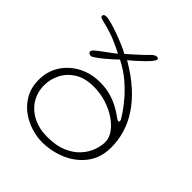

<svg xmlns="http://www.w3.org/2000/svg" viewBox="-184 -752 885 885"><g transform="rotate(45 259.0 -309.0)"><path d="M231 17.5Q198 17.5 161 6Q124 -5.5 91.5 -29.2Q59 -53 38.8 -89.8Q18.5 -126.5 18.5 -176.5Q18.5 -218 34.5 -252.8Q50.5 -287.5 79 -313.2Q107.5 -339 145 -353.2Q182.5 -367.5 226 -367.5Q268.5 -367.5 301.2 -357.2Q334 -347 358.2 -332.8Q382.5 -318.5 398.5 -306.5Q408 -299.5 413 -299.5Q418 -299.5 418 -305Q418 -310.5 416 -314Q413 -319.5 398.8 -341Q384.5 -362.5 359.5 -392.2Q334.5 -422 299 -452.5Q263.5 -483 217.5 -506Q211.5 -499.5 196.5 -486Q181.5 -472.5 163.8 -457.8Q146 -443 131.2 -432.8Q116.5 -422.5 110.5 -422.5Q104 -422.5 98.8 -426Q93.5 -429.5 93.5 -435Q93.5 -437.5 94.8 -440.2Q96 -443 98.5 -446Q106 -454 125.2 -468.2Q144.5 -482.5 164 -496.8Q183.5 -511 192 -518.5Q138 -546 104.2 -557.5Q70.5 -569 47.5 -574Q36.5 -576.5 26.5 -579.8Q16.5 -583 16.5 -589.5Q16.5 -596 21 -599Q25.5 -602 32.5 -602Q45.5 -602 70 -595.2Q94.5 -588.5 123 -578Q151.5 -567.5 176.2 -556.8Q201 -546 213.5 -538.5Q231 -554 256.5 -576.8Q282 -599.5 300.5 -619Q309 -627.5 315.8 -631.8Q322.5 -636 329 -636Q334 -636 336.8 -634Q339.5 -632 339.5 -628Q339.5 -622 330 -610Q320.5 -598 305.5 -583.2Q290.5 -568.5 274 -553.8Q257.5 -539 243 -527Q306 -490.5 350.2 -450.5Q394.5 -410.5 422.2 -368Q450 -325.5 463 -281.2Q476 -237 476 -191.5Q476 -124 440.8 -77.2Q405.5 -30.5 349.5 -6.5Q293.5 17.5 231 17.5ZM233 -16.5Q290 -16.5 329.2 -33.2Q368.5 -50 392.8 -76.5Q417 -103 428 -132.8Q439 -162.5 439 -188.5Q439 -215.5 420.8 -241.2Q402.5 -267 371.5 -287.8Q340.5 -308.5 301.5 -320.5Q262.5 -332.5 221 -332.5Q163.5 -332.5 126.5 -309Q89.5 -285.5 71.8 -249.5Q54 -213.5 54 -176Q54 -130 76.2 -94Q98.5 -58 138.8 -37.2Q179 -16.5 233 -16.5Z"/></g></svg>

Font: Gluten Thin Thin
Style: Regular
Weight: 250
Version: Version 1.300